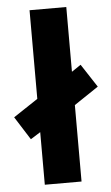

<svg xmlns="http://www.w3.org/2000/svg" viewBox="-72 -796 481 833"><g transform="rotate(-5 168.5 -380.0)"><path d="M89 0H249V-333L355 -404L289 -505L249 -478V-760H89V-374L-18 -303L46 -202L89 -229Z"/></g></svg>

Font: Noto Sans Arabic UI SmCn XBd
Style: Regular
Weight: 800
Width: 4
Designer: Monotype Design Team, Nadine Chahine and Nizar Qandah
Foundry: Monotype Imaging Inc.
Version: Version 2.010